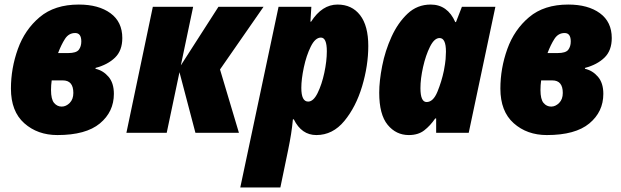

<svg xmlns="http://www.w3.org/2000/svg" viewBox="-20 -583 2727 843"><path d="M480 -171Q480 -219 456 -246.5Q432 -274 399 -281L400 -285Q453 -299 485 -330Q517 -361 517 -416Q517 -487 465 -525Q413 -563 326 -563Q220 -563 154.5 -508Q89 -453 58.5 -368Q28 -283 28 -194Q28 -94 86.5 -42Q145 10 232 10Q357 10 418.5 -41Q480 -92 480 -171ZM310 -438Q337 -438 337 -401Q337 -379 326 -364.5Q315 -350 279 -350H235Q249 -387 265.5 -412.5Q282 -438 310 -438ZM204 -188Q204 -209 207 -230H256Q302 -230 302 -175Q302 -147 286 -131Q270 -115 251 -115Q231 -115 217.5 -131Q204 -147 204 -188Z M712 0 768 -266 838 0H1029L946 -278L1137 -553H939L774 -296L828 -553H651L535 0Z M1303 -197Q1303 -235 1314 -287Q1325 -339 1344.5 -378.5Q1364 -418 1389 -418Q1415 -418 1415 -358Q1415 -315 1404 -263.5Q1393 -212 1374.5 -174.5Q1356 -137 1333 -137Q1303 -137 1303 -197ZM1211 240 1245 76Q1253 37 1258 5.5Q1263 -26 1266 -59H1270Q1304 10 1369 10Q1441 10 1492 -52Q1543 -114 1570 -204.5Q1597 -295 1597 -381Q1597 -470 1561 -516.5Q1525 -563 1462 -563Q1394 -563 1346 -488H1343L1347 -553H1203L1035 240Z M1826 -196Q1826 -237 1837.5 -288.5Q1849 -340 1868 -378Q1887 -416 1910 -416Q1938 -416 1938 -356Q1938 -342 1936.5 -323.5Q1935 -305 1929 -273Q1919 -225 1900.5 -180Q1882 -135 1853 -135Q1826 -135 1826 -196ZM1891 -63H1895V0H2038L2155 -553H2008L1982 -486H1979Q1945 -563 1871 -563Q1812 -563 1769.5 -523Q1727 -483 1699 -421.5Q1671 -360 1658 -293.5Q1645 -227 1645 -176Q1645 -80 1682 -35Q1719 10 1775 10Q1816 10 1842.5 -10.5Q1869 -31 1891 -63Z M2629 -171Q2629 -219 2605 -246.5Q2581 -274 2548 -281L2549 -285Q2602 -299 2634 -330Q2666 -361 2666 -416Q2666 -487 2614 -525Q2562 -563 2475 -563Q2369 -563 2303.5 -508Q2238 -453 2207.5 -368Q2177 -283 2177 -194Q2177 -94 2235.5 -42Q2294 10 2381 10Q2506 10 2567.5 -41Q2629 -92 2629 -171ZM2459 -438Q2486 -438 2486 -401Q2486 -379 2475 -364.5Q2464 -350 2428 -350H2384Q2398 -387 2414.5 -412.5Q2431 -438 2459 -438ZM2353 -188Q2353 -209 2356 -230H2405Q2451 -230 2451 -175Q2451 -147 2435 -131Q2419 -115 2400 -115Q2380 -115 2366.5 -131Q2353 -147 2353 -188Z"/></svg>

Font: Noto Sans Display SemiCondensed Black
Style: Italic
Weight: 900
Width: 4
Designer: Monotype Design team
Foundry: Monotype Imaging Inc.
Version: 1.000